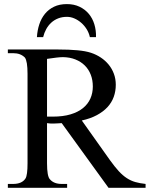

<svg xmlns="http://www.w3.org/2000/svg" viewBox="-20 -899 717 919"><path d="M499.5 0 275.4 -309.6Q262.2 -309.1 252.4 -308.3Q242.7 -307.6 234.9 -307.6Q227.5 -307.6 220.5 -307.9Q213.4 -308.1 205.1 -309.6V-117.7Q205.1 -54.2 219.2 -40.5Q237.8 -18.6 275.4 -18.6H301.3V0H17.6V-18.6H42.5Q85.4 -18.6 102.1 -44.9Q111.8 -60.5 111.8 -117.7V-545.4Q111.8 -606.4 99.1 -623.5Q88.9 -633.8 75 -639.2Q61 -644.5 42.5 -644.5H17.6V-662.1H257.8Q311 -662.1 350.3 -658.4Q389.6 -654.8 415 -646.5Q440.4 -638.2 462.2 -623.8Q483.9 -609.4 500 -589.8Q516.1 -570.3 525.1 -545.9Q534.2 -521.5 534.2 -493.2Q534.2 -462.4 524.4 -435.3Q514.6 -408.2 494.4 -386.2Q474.1 -364.3 443.6 -347.9Q413.1 -331.5 371.6 -322.3L506.8 -131.8Q529.3 -100.6 548.3 -79.8Q567.4 -59.1 586.9 -46.4Q606.4 -33.7 627.9 -27.6Q649.4 -21.5 676.8 -18.6V0ZM424.3 -484.9Q424.3 -516.1 414.3 -541.7Q404.3 -567.4 385.7 -585.7Q367.2 -604 340.8 -614.5Q314.5 -625 281.7 -625.5Q269 -625.5 249.8 -623.3Q230.5 -621.1 205.1 -617.2V-340.8H232.9Q281.7 -340.8 317.6 -351.6Q353.5 -362.3 377.2 -381.6Q400.9 -400.9 412.6 -427.2Q424.3 -453.6 424.3 -484.9ZM410.2 -721.2Q405.8 -741.7 394.8 -759.3Q383.8 -776.9 368.7 -790Q353.5 -803.2 335.9 -810.8Q318.4 -818.4 300.3 -818.4Q277.3 -818.4 258.5 -811Q239.7 -803.7 225.3 -790.5Q210.9 -777.3 201.2 -759.5Q191.4 -741.7 186.5 -721.2H156.7Q158.7 -753.9 168.2 -782.7Q177.7 -811.5 195.3 -833Q212.9 -854.5 238.8 -866.9Q264.6 -879.4 300.3 -879.4Q334 -879.4 360.4 -866.9Q386.7 -854.5 404.8 -833Q422.9 -811.5 431.6 -782.7Q440.4 -753.9 439.5 -721.2Z"/></svg>

Font: Doulos SIL Eur
Style: Regular
Weight: 400
Designer: Walt Agee, Victor Gaultney, Peter Martin, Debbi Hosken, Becca Hirsbrunner
Foundry: SIL International
Version: Version 5.000